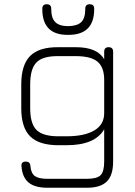

<svg xmlns="http://www.w3.org/2000/svg" viewBox="-20 -683 633 903"><path d="M302 -519Q179 -517 179 -640V-642Q179 -663 200 -663Q221 -663 221 -642V-640Q221 -598 240 -579Q259 -560 301 -560Q344 -561 362.5 -579.5Q381 -598 381 -640V-642Q381 -663 402 -663Q423 -663 423 -642V-640Q423 -519 302 -519ZM255 0Q164 0 122 -41.5Q80 -83 80 -174V-286Q80 -378 122 -420Q164 -462 255 -461H337Q438 -461 470 -404V-440Q470 -461 491 -461Q512 -461 512 -440V77Q512 141 482.5 170.5Q453 200 389 200H203Q144 200 114.5 175.5Q85 151 81 99Q79 77 101 77Q122 77 123 98Q126 132 144 145Q162 158 203 158H389Q436 158 453 141Q470 124 470 77V-75Q427 0 293 0ZM255 -42H293Q377 -42 423.5 -69.5Q470 -97 470 -151V-307Q470 -367 438.5 -393Q407 -419 337 -419H255Q182 -420 152 -390Q122 -360 122 -286V-174Q122 -101 152 -71.5Q182 -42 255 -42Z"/></svg>

Font: Jura Light
Style: Regular
Weight: 300
Designer: Daniel Johnson, Alexei Vanyashin
Foundry: Daniel Johnson
Version: Version 5.103